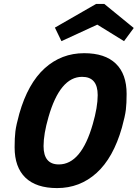

<svg xmlns="http://www.w3.org/2000/svg" viewBox="-20 -940 699 975"><path d="M258.8 -799.8 467.8 -919.9H509.8L659.2 -797.9L609.9 -731L474.1 -814.9L292 -731ZM407.2 -669.9Q513.2 -669.9 568.1 -616.9Q623 -564 623 -462.9Q623 -415 619.1 -382.6Q615.2 -350.1 599.1 -292Q555.2 -138.2 470.2 -61.5Q385.3 15.1 270 15.1Q164.1 15.1 109.1 -37.8Q54.2 -90.8 54.2 -191.9Q54.2 -239.7 58.1 -272.2Q62 -304.7 78.1 -362.8Q122.1 -516.6 207 -593.3Q292 -669.9 407.2 -669.9ZM278.8 -105Q392.6 -105 451.2 -310.1Q476.1 -396 476.1 -457Q476.1 -549.8 397 -549.8Q284.7 -549.8 226.1 -345.2Q201.2 -259.3 201.2 -198.2Q201.2 -105 278.8 -105Z"/></svg>

Font: IntelOne Mono Bold
Style: Italic
Weight: 700
Italic angle: -16°
Designer: Fred Shallcrass
Foundry: Frere-Jones Type LLC
Version: Version 1.200;hotconv 1.1.0;makeotfexe 2.6.0;FJTRelease1.2